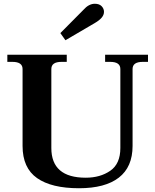

<svg xmlns="http://www.w3.org/2000/svg" viewBox="-20 -991 826 1021"><path d="M301 -815 423 -938Q452 -971 484 -971Q508 -971 520.5 -958Q533 -945 533 -928Q533 -912 521 -897.5Q509 -883 485 -869L328 -777ZM100 -215V-624Q100 -662 46 -662H19V-700H335V-662H307Q253 -662 253 -624V-204Q253 -46 436 -46Q513 -46 566.5 -83Q620 -120 620 -204V-624Q620 -662 566 -662H539V-700H767V-662H739Q685 -662 685 -624V-215Q685 -103 612 -46.5Q539 10 400 10Q254 10 177 -44Q100 -98 100 -215Z"/></svg>

Font: Taviraj DemiBold
Style: Regular
Weight: 600
Designer: Katatrad Team
Foundry: CadsonDemak
Version: Version 1.030